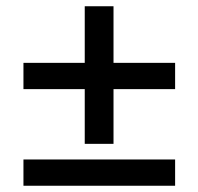

<svg xmlns="http://www.w3.org/2000/svg" viewBox="-20 -634 634 614"><path d="M251 -614H343V-433H540V-349H343V-174H251V-349H55V-433H251ZM55 -40V-124H540V-40Z"/></svg>

Font: Aleo SemiBold
Style: Regular
Weight: 600
Designer: Alessio Laiso
Foundry: Alessio Laiso
Version: Version 2.001;gftools[0.9.29]